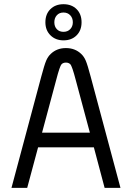

<svg xmlns="http://www.w3.org/2000/svg" viewBox="-20 -903 634 923"><path d="M285.2 -882.8Q324.2 -882.8 348.1 -859.1Q372.1 -835.4 372.1 -795.9Q372.1 -756.8 348.1 -732.9Q324.2 -709 285.2 -709Q247.1 -709 222.7 -733.2Q198.2 -757.3 198.2 -795.9Q198.2 -835.4 222.4 -859.1Q246.6 -882.8 285.2 -882.8ZM330.1 -795.9Q330.1 -816.4 317.6 -829.6Q305.2 -842.8 285.2 -842.8Q265.1 -842.8 253.2 -829.6Q241.2 -816.4 241.2 -795.9Q241.2 -775.4 253.2 -762.7Q265.1 -750 285.2 -750Q305.2 -750 317.6 -762.9Q330.1 -775.9 330.1 -795.9ZM296.9 -671.9Q340.8 -671.9 370.1 -644Q383.8 -631.3 392.3 -611.3Q400.9 -591.3 416 -534.2L559.1 0H482.9L431.2 -194.8H163.1L110.8 0H35.2L178.2 -534.2Q193.4 -591.3 201.9 -611.3Q210.4 -631.3 224.1 -644Q253.4 -671.9 296.9 -671.9ZM182.1 -265.1H412.1L344.2 -518.1Q326.7 -585.4 317.9 -594.2Q310.1 -602.1 296.9 -602.1Q283.7 -602.1 275.9 -594.2Q267.6 -585.9 250 -518.1Z"/></svg>

Font: Gidolinya
Style: Regular
Weight: 400
Version: Version 1.0.3